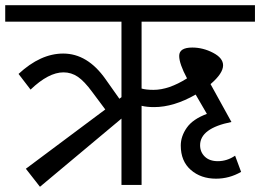

<svg xmlns="http://www.w3.org/2000/svg" viewBox="-39 -708 996 735"><path d="M503 -625V-369Q520 -364 549 -364Q607 -364 677 -408Q647 -464 647 -494Q647 -526 697 -526Q738 -526 776.5 -506Q815 -486 815 -458Q815 -427 767 -386L847 -241Q727 -217 727 -152Q727 -126 745 -108.5Q763 -91 795 -91Q830 -91 861 -112L884 -50Q839 -24 788 -24Q730 -24 691.5 -57.5Q653 -91 653 -151Q653 -186 676 -219Q699 -252 753 -272L710 -346Q626 -298 551 -298Q523 -298 503 -303V0H426V-254L114 7L60 -62L364 -289L314 -356Q284 -397 259 -414Q234 -431 204 -431Q147 -431 78 -365L32 -425Q116 -503 203 -503Q296 -503 365 -405L418 -330L426 -336V-625H-19V-688H937V-625Z"/></svg>

Font: FiraGO Book
Style: Regular
Weight: 350
Designer: bBox Type
Foundry: bBox Type GmbH
Version: Version 1.001;PS 001.001;hotconv 1.0.88;makeotf.lib2.5.64775